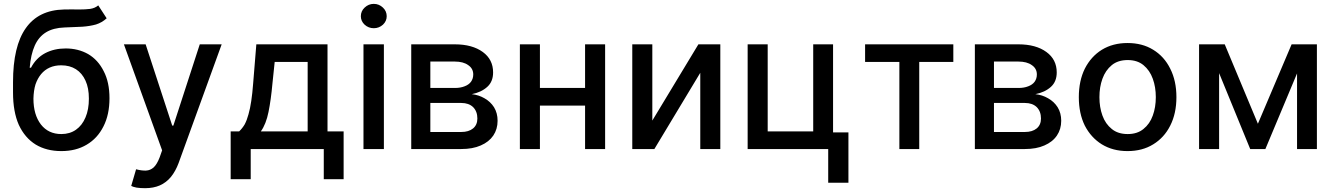

<svg xmlns="http://www.w3.org/2000/svg" viewBox="-20 -777 6956 1001"><path d="M492.2 -749Q502.9 -731.4 536.1 -681.6Q511.7 -659.2 480.5 -649.4Q449.2 -640.6 409.2 -637.7Q368.2 -635.7 316.4 -633.8Q257.8 -631.8 219.7 -608.4Q181.6 -585 161.1 -539.1Q140.6 -493.2 134.8 -423.8Q136.7 -423.8 141.6 -423.8Q168 -474.6 215.8 -500Q262.7 -524.4 322.3 -524.4Q387.7 -524.4 439.5 -495.1Q491.2 -464.8 520.5 -406.2Q550.8 -348.6 550.8 -264.6Q550.8 -179.7 519.5 -118.2Q488.3 -55.7 431.6 -22.5Q376 10.7 299.8 10.7Q222.7 10.7 166 -23.4Q109.4 -58.6 78.1 -126Q47.9 -194.3 47.9 -294.9Q47.9 -312.5 47.9 -348.6Q47.9 -536.1 114.3 -629.9Q180.7 -724.6 313.5 -727.5Q356.4 -728.5 390.6 -727.5Q424.8 -727.5 449.2 -730.5Q475.6 -734.4 492.2 -749ZM299.8 -78.1Q343.8 -78.1 376 -100.6Q408.2 -123 425.8 -165Q443.4 -206.1 443.4 -262.7Q443.4 -318.4 425.8 -356.4Q408.2 -395.5 376 -416Q343.8 -436.5 298.8 -436.5Q265.6 -436.5 239.3 -424.8Q212.9 -413.1 194.3 -390.6Q175.8 -368.2 165 -336.9Q155.3 -304.7 154.3 -262.7Q154.3 -178.7 193.4 -127.9Q232.4 -78.1 299.8 -78.1Z M736.3 204.1Q711.9 204.1 692.4 201.2Q672.9 197.3 664.1 192.4Q671.9 164.1 689.5 105.5Q718.8 113.3 741.2 112.3Q763.7 111.3 781.2 95.7Q798.8 79.1 812.5 43Q816.4 31.2 825.2 6.8Q775.4 -130.9 626 -545.9Q654.3 -545.9 739.3 -545.9Q774.4 -439.5 877.9 -122.1Q878.9 -122.1 883.8 -122.1Q918 -227.5 1021.5 -545.9Q1049.8 -545.9 1135.7 -545.9Q1079.1 -390.6 911.1 73.2Q895.5 115.2 871.1 145.5Q846.7 174.8 813.5 189.5Q780.3 204.1 736.3 204.1Z M1182.6 157.2Q1182.6 94.7 1182.6 -91.8Q1193.4 -91.8 1226.6 -91.8Q1243.2 -107.4 1255.9 -128.9Q1267.6 -151.4 1275.4 -180.7Q1284.2 -210.9 1290 -251Q1295.9 -290 1299.8 -341.8Q1305.7 -410.2 1316.4 -545.9Q1409.2 -545.9 1687.5 -545.9Q1687.5 -431.6 1687.5 -91.8Q1708 -91.8 1771.5 -91.8Q1771.5 -29.3 1771.5 157.2Q1745.1 157.2 1668 157.2Q1668 118.2 1668 0Q1572.3 0 1287.1 0Q1287.1 39.1 1287.1 157.2Q1260.7 157.2 1182.6 157.2ZM1339.8 -91.8Q1401.4 -91.8 1584 -91.8Q1584 -182.6 1584 -454.1Q1541 -454.1 1412.1 -454.1Q1409.2 -426.8 1400.4 -341.8Q1392.6 -255.9 1379.9 -193.4Q1367.2 -129.9 1339.8 -91.8Z M1875 0Q1875 -136.7 1875 -545.9Q1901.4 -545.9 1981.4 -545.9Q1981.4 -409.2 1981.4 0Q1955.1 0 1875 0ZM1928.7 -629.9Q1901.4 -629.9 1880.9 -648.4Q1861.3 -667 1861.3 -692.4Q1861.3 -718.8 1880.9 -737.3Q1901.4 -756.8 1928.7 -756.8Q1956.1 -756.8 1976.6 -737.3Q1996.1 -718.8 1996.1 -692.4Q1996.1 -667 1976.6 -648.4Q1956.1 -629.9 1928.7 -629.9Z M2124 0Q2124 -136.7 2124 -545.9Q2180.7 -545.9 2350.6 -545.9Q2442.4 -545.9 2497.1 -505.9Q2550.8 -466.8 2550.8 -399.4Q2550.8 -351.6 2520.5 -324.2Q2489.3 -295.9 2439.5 -286.1Q2475.6 -282.2 2505.9 -264.6Q2537.1 -247.1 2555.7 -217.8Q2574.2 -187.5 2574.2 -147.5Q2574.2 -103.5 2551.8 -70.3Q2529.3 -37.1 2486.3 -18.6Q2444.3 0 2384.8 0Q2297.9 0 2124 0ZM2223.6 -88.9Q2263.7 -88.9 2384.8 -88.9Q2423.8 -88.9 2446.3 -107.4Q2468.8 -126 2468.8 -159.2Q2468.8 -196.3 2446.3 -218.8Q2423.8 -240.2 2384.8 -240.2Q2331.1 -240.2 2223.6 -240.2Q2223.6 -202.1 2223.6 -88.9ZM2223.6 -318.4Q2255.9 -318.4 2351.6 -318.4Q2380.9 -318.4 2402.3 -327.1Q2423.8 -335 2435.5 -350.6Q2447.3 -367.2 2447.3 -388.7Q2447.3 -419.9 2420.9 -437.5Q2395.5 -456.1 2350.6 -456.1Q2308.6 -456.1 2223.6 -456.1Q2223.6 -420.9 2223.6 -318.4Z M3060.5 -318.4Q3060.5 -295.9 3060.5 -226.6Q2986.3 -226.6 2764.6 -226.6Q2764.6 -250 2764.6 -318.4Q2838.9 -318.4 3060.5 -318.4ZM2794.9 -545.9Q2794.9 -409.2 2794.9 0Q2768.6 0 2690.4 0Q2690.4 -136.7 2690.4 -545.9Q2716.8 -545.9 2794.9 -545.9ZM3134.8 -545.9Q3134.8 -409.2 3134.8 0Q3108.4 0 3030.3 0Q3030.3 -136.7 3030.3 -545.9Q3056.6 -545.9 3134.8 -545.9Z M3380.9 -148.4Q3440.4 -248 3621.1 -545.9Q3649.4 -545.9 3735.4 -545.9Q3735.4 -409.2 3735.4 0Q3709 0 3630.9 0Q3630.9 -99.6 3630.9 -397.5Q3571.3 -297.9 3391.6 0Q3363.3 0 3276.4 0Q3276.4 -136.7 3276.4 -545.9Q3302.7 -545.9 3380.9 -545.9Q3380.9 -446.3 3380.9 -148.4Z M4323.2 -545.9Q4323.2 -430.7 4323.2 -86.9Q4342.8 -86.9 4403.3 -86.9Q4403.3 -21.5 4403.3 175.8Q4377 175.8 4297.9 175.8Q4297.9 131.8 4297.9 0Q4193.4 0 3877.9 0Q3877.9 -136.7 3877.9 -545.9Q3904.3 -545.9 3982.4 -545.9Q3982.4 -431.6 3982.4 -91.8Q4041 -91.8 4219.7 -91.8Q4219.7 -205.1 4219.7 -545.9Q4245.1 -545.9 4323.2 -545.9Z M4490.2 -454.1Q4490.2 -476.6 4490.2 -545.9Q4605.5 -545.9 4950.2 -545.9Q4950.2 -522.5 4950.2 -454.1Q4906.2 -454.1 4772.5 -454.1Q4772.5 -340.8 4772.5 0Q4746.1 0 4668.9 0Q4668.9 -113.3 4668.9 -454.1Q4624 -454.1 4490.2 -454.1Z M5062.5 0Q5062.5 -136.7 5062.5 -545.9Q5119.1 -545.9 5289.1 -545.9Q5380.9 -545.9 5435.5 -505.9Q5489.3 -466.8 5489.3 -399.4Q5489.3 -351.6 5459 -324.2Q5427.7 -295.9 5377.9 -286.1Q5414.1 -282.2 5444.3 -264.6Q5475.6 -247.1 5494.1 -217.8Q5512.7 -187.5 5512.7 -147.5Q5512.7 -103.5 5490.2 -70.3Q5467.8 -37.1 5424.8 -18.6Q5382.8 0 5323.2 0Q5236.3 0 5062.5 0ZM5162.1 -88.9Q5202.1 -88.9 5323.2 -88.9Q5362.3 -88.9 5384.8 -107.4Q5407.2 -126 5407.2 -159.2Q5407.2 -196.3 5384.8 -218.8Q5362.3 -240.2 5323.2 -240.2Q5269.5 -240.2 5162.1 -240.2Q5162.1 -202.1 5162.1 -88.9ZM5162.1 -318.4Q5194.3 -318.4 5290 -318.4Q5319.3 -318.4 5340.8 -327.1Q5362.3 -335 5374 -350.6Q5385.7 -367.2 5385.7 -388.7Q5385.7 -419.9 5359.4 -437.5Q5334 -456.1 5289.1 -456.1Q5247.1 -456.1 5162.1 -456.1Q5162.1 -420.9 5162.1 -318.4Z M5858.4 10.7Q5782.2 10.7 5724.6 -24.4Q5668 -59.6 5635.7 -122.1Q5604.5 -185.5 5604.5 -270.5Q5604.5 -355.5 5635.7 -418.9Q5668 -482.4 5724.6 -517.6Q5782.2 -552.7 5858.4 -552.7Q5935.5 -552.7 5992.2 -517.6Q6049.8 -482.4 6081.1 -418.9Q6113.3 -355.5 6113.3 -270.5Q6113.3 -185.5 6081.1 -122.1Q6049.8 -59.6 5992.2 -24.4Q5935.5 10.7 5858.4 10.7ZM5859.4 -78.1Q5909.2 -78.1 5941.4 -104.5Q5974.6 -130.9 5990.2 -174.8Q6005.9 -217.8 6005.9 -270.5Q6005.9 -323.2 5990.2 -366.2Q5974.6 -410.2 5941.4 -437.5Q5909.2 -463.9 5859.4 -463.9Q5808.6 -463.9 5776.4 -437.5Q5743.2 -410.2 5727.5 -366.2Q5711.9 -323.2 5711.9 -270.5Q5711.9 -217.8 5727.5 -174.8Q5743.2 -130.9 5776.4 -104.5Q5808.6 -78.1 5859.4 -78.1Z M6538.1 -131.8Q6582 -235.4 6713.9 -545.9Q6736.3 -545.9 6805.7 -545.9Q6748 -409.2 6577.1 0Q6557.6 0 6498 0Q6442.4 -136.7 6274.4 -545.9Q6296.9 -545.9 6365.2 -545.9Q6408.2 -442.4 6538.1 -131.8ZM6335.9 -545.9Q6335.9 -409.2 6335.9 0Q6309.6 0 6231.4 0Q6231.4 -136.7 6231.4 -545.9Q6257.8 -545.9 6335.9 -545.9ZM6742.2 0Q6742.2 -136.7 6742.2 -545.9Q6768.6 -545.9 6845.7 -545.9Q6845.7 -409.2 6845.7 0Q6820.3 0 6742.2 0Z"/></svg>

Font: DeepSea
Style: Medium
Weight: 500
Designer: Stem
Version: Version 3.019;git-0a5106e0b